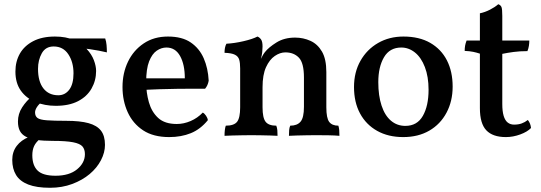

<svg xmlns="http://www.w3.org/2000/svg" viewBox="-20 -640 2560 909"><path d="M217 249Q153 249 113.5 233.5Q74 218 56 188.5Q38 159 38 117Q38 79 59 51Q80 23 118 8L173 14Q150 33 141.5 51.5Q133 70 133 95Q133 143 158 167.5Q183 192 243 192Q308 192 345 161.5Q382 131 382 90Q382 67 370.5 53.5Q359 40 326 33.5Q293 27 229 27Q185 27 154 22.5Q123 18 103 7.5Q83 -3 74 -20.5Q65 -38 65 -65Q65 -101 85 -132Q105 -163 135 -187L181 -161Q163 -146 154.5 -132.5Q146 -119 146 -108Q146 -90 157.5 -81.5Q169 -73 201.5 -70.5Q234 -68 294 -68Q359 -68 399 -57Q439 -46 458 -21.5Q477 3 477 46Q477 82 458 118.5Q439 155 404.5 184Q370 213 322 231Q274 249 217 249ZM244 -139Q192 -139 148 -157Q104 -175 78.5 -211Q53 -247 53 -301Q53 -349 74 -386Q95 -423 137 -445Q179 -467 240 -467Q293 -467 329.5 -450.5Q366 -434 390 -408.5Q414 -383 424.5 -355Q435 -327 435 -304Q435 -259 413.5 -221Q392 -183 349.5 -161Q307 -139 244 -139ZM256 -189Q288 -189 308 -215.5Q328 -242 328 -293Q328 -346 303.5 -383Q279 -420 234 -420Q196 -420 178 -388Q160 -356 160 -314Q160 -254 185.5 -221.5Q211 -189 256 -189ZM486 -392Q470 -396 448.5 -400Q427 -404 406.5 -407Q386 -410 370 -411L292 -458H478Q483 -444 484.5 -426.5Q486 -409 486 -392Z M781 9Q706 9 657.5 -23Q609 -55 584.5 -109Q560 -163 560 -228Q560 -294 586 -348Q612 -402 660.5 -434.5Q709 -467 775 -467Q842 -467 883 -439Q924 -411 944.5 -364Q965 -317 968 -258Q964 -235 951 -220Q931 -220 896.5 -220Q862 -220 819.5 -219.5Q777 -219 732.5 -217.5Q688 -216 649 -214V-269H855Q855 -335 832.5 -375Q810 -415 768 -415Q744 -415 722 -400Q700 -385 686 -349.5Q672 -314 672 -251Q672 -201 685 -155.5Q698 -110 729 -81.5Q760 -53 817 -53Q850 -53 882.5 -67Q915 -81 940 -107Q948 -103 955.5 -92Q963 -81 964 -71Q929 -28 883.5 -9.5Q838 9 781 9Z M1117 -212V-316Q1117 -342 1112.5 -357.5Q1108 -373 1092 -381Q1076 -389 1043 -390Q1043 -402 1045 -413Q1047 -424 1052 -433Q1090 -435 1133 -445Q1176 -455 1199 -467Q1209 -463 1216 -453Q1223 -443 1223 -420ZM1525 -132Q1525 -81 1538.5 -63Q1552 -45 1582 -45Q1585 -35 1586 -24Q1587 -13 1587 3Q1565 1 1535 0.5Q1505 0 1474 0Q1453 0 1429.5 0.5Q1406 1 1385 1.5Q1364 2 1348 3Q1348 -12 1349 -24Q1350 -36 1354 -45Q1387 -45 1403 -64Q1419 -83 1419 -134V-273Q1419 -342 1395 -367Q1371 -392 1331 -392Q1306 -392 1281 -375Q1256 -358 1239.5 -322Q1223 -286 1223 -227V-132Q1223 -82 1237.5 -63.5Q1252 -45 1288 -45Q1292 -35 1293 -23.5Q1294 -12 1294 3Q1280 2 1259 1.5Q1238 1 1215 0.5Q1192 0 1170 0Q1149 0 1125.5 0.5Q1102 1 1080 1.5Q1058 2 1043 3Q1043 -12 1044.5 -24.5Q1046 -37 1049 -45Q1088 -45 1102.5 -63.5Q1117 -82 1117 -132V-316L1223 -420Q1223 -408 1221.5 -393Q1220 -378 1215 -361Q1219 -368 1223 -376Q1227 -384 1234 -393Q1252 -416 1289 -439Q1326 -462 1377 -462Q1416 -462 1450 -446.5Q1484 -431 1504.5 -395.5Q1525 -360 1525 -299Z M1889 9Q1818 9 1765.5 -20.5Q1713 -50 1684.5 -103Q1656 -156 1656 -228Q1656 -298 1686.5 -352Q1717 -406 1770 -436.5Q1823 -467 1890 -467Q1965 -467 2017 -437Q2069 -407 2096 -354Q2123 -301 2123 -230Q2123 -161 2094 -106.5Q2065 -52 2012.5 -21.5Q1960 9 1889 9ZM1899 -44Q1955 -44 1982 -91.5Q2009 -139 2009 -215Q2009 -277 1991.5 -322.5Q1974 -368 1944.5 -391.5Q1915 -415 1880 -415Q1825 -415 1798 -369Q1771 -323 1771 -251Q1771 -187 1786.5 -140Q1802 -93 1831 -68.5Q1860 -44 1899 -44Z M2375 9Q2313 9 2282.5 -23Q2252 -55 2252 -128V-386Q2237 -391 2220.5 -394.5Q2204 -398 2180 -399Q2180 -413 2182 -424Q2184 -435 2189 -448H2252V-577Q2276 -582 2299.5 -594Q2323 -606 2339 -620Q2350 -616 2354 -607Q2358 -598 2358 -565V-448H2486Q2486 -436 2484 -423Q2482 -410 2477 -398Q2441 -398 2411.5 -394Q2382 -390 2358 -385V-148Q2358 -113 2364.5 -91.5Q2371 -70 2383.5 -60Q2396 -50 2414 -50Q2434 -50 2449.5 -55.5Q2465 -61 2479 -72Q2492 -56 2494 -34Q2477 -16 2443 -3.5Q2409 9 2375 9Z"/></svg>

Font: Vollkorn Medium
Style: Regular
Weight: 500
Designer: Friedrich Althausen
Foundry: Friedrich Althausen
Version: Version 5.000